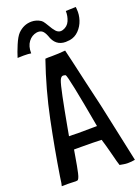

<svg xmlns="http://www.w3.org/2000/svg" viewBox="-171 -993 778 1070"><g transform="rotate(-20 218.5 -458.5)"><path d="M166 -854Q185 -856 197 -847.5Q209 -839 219 -814Q239 -749 300 -749Q309 -749 325 -751Q356 -756 379 -779.5Q402 -803 412.5 -835Q423 -867 420 -899L419 -912L418 -913L359 -911Q360 -880 348 -853Q336 -826 307 -817Q299 -815 296 -815Q279 -815 266.5 -829Q254 -843 240 -868Q237 -873 228.5 -886.5Q220 -900 212 -905Q187 -921 158 -921Q112 -921 77 -886Q60 -868 43 -827.5Q26 -787 17 -757L53 -758Q82 -758 97 -755V-756Q96 -797 115.5 -823Q135 -849 166 -854ZM328 -497Q289 -670 280 -705Q238 -701 199 -701H177Q167 -701 161 -700Q105 -538 71.5 -375.5Q38 -213 13 -55Q7 -8 4 -2V-1H15Q40 -2 59.5 -1Q79 0 86 0Q94 0 96 -1Q106 -3 114 -38.5Q122 -74 131 -129Q138 -169 138 -170H180Q255 -170 301 -168Q313 -130 328 -71Q340 -22 347 -2H348Q355 0 371 2Q383 4 394 4Q416 4 437 0V-1Q419 -82 385 -244L362 -351ZM157 -249H137L146 -299Q165 -403 179 -471Q193 -539 201 -558.5Q209 -578 221 -578Q227 -578 236 -575Q247 -564 303 -249Q253 -248 189 -248Q177 -249 157 -249Z"/></g></svg>

Font: Londrina Solid Light
Style: Regular
Weight: 300
Designer: Marcelo Magalhaes
Foundry: Marcelo Magalhães
Version: Version 1.002